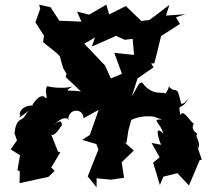

<svg xmlns="http://www.w3.org/2000/svg" viewBox="-20 -767 911 825"><path d="M53 -164 26 -125 66 -100 55 -36 65 -31 64 20 188 -7 215 -33 200 -47 239 -112 229 -116 197 -197C199 -184 212 -175 246 -230C245 -266 209 -226 209 -226C262 -287 285 -243 273 -252C273 -302 337 -305 339 -259L404 -295L366 -187L333 -166L394 -148L403 -125L357 -9L395 38V-1L456 5L513 -3L503 -70L555 -120L509 -161L523 -151L532 -208L552 -281L518 -243C540 -242 558 -274 642 -266C633 -272 596 -281 676 -253C625 -257 673 -235 681 -194C636 -238 669 -150 672 -145L631 -153L666 -91L638 -68L667 28L682 -8L742 -23L792 30L838 -79L847 -81L820 -161L832 -129C845 -160 814 -180 828 -192C789 -218 820 -243 814 -234C791 -251 767 -301 755 -272C744 -334 755 -281 792 -347C766 -311 755 -320 757 -329C746 -362 750 -383 723 -381C687 -403 722 -405 690 -364C687 -377 637 -349 591 -412C577 -413 578 -407 546 -352L571 -430L640 -478L629 -494L643 -495L655 -541L672 -612L753 -664L736 -693L777 -706L693 -700L708 -746C679 -725 651 -701 621 -681L587 -677L521 -741L449 -705L437 -747L363 -704L311 -717L330 -674L235 -678L197 -736L148 -747L153 -730L132 -671L169 -614L165 -586L227 -536L237 -525L251 -475L266 -449L262 -436L328 -374C274 -382 248 -369 294 -397C269 -385 201 -390 183 -397C167 -376 193 -335 171 -347C185 -334 161 -388 117 -312C142 -326 112 -315 125 -312C117 -317 68 -312 64 -275C80 -279 35 -237 104 -292C83 -269 89 -262 67 -252C38 -234 46 -180 40 -201ZM444 -413 459 -424 431 -486 342 -579 388 -606 375 -567 479 -613 516 -596 550 -600 556 -531 471 -540 504 -450 454 -429 433 -426Z"/></svg>

Font: Asimov Aggro
Style: Medium
Weight: 500
Designer: Google
Version: Version 2.000980; 2014